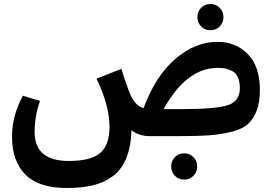

<svg xmlns="http://www.w3.org/2000/svg" viewBox="-20 -680 1368 959"><path d="M966 -594Q966 -622 984.5 -641Q1003 -660 1031 -660Q1059 -660 1077.5 -641Q1096 -622 1096 -594Q1096 -567 1077.5 -548Q1059 -529 1031 -529Q1003 -529 984.5 -548Q966 -567 966 -594ZM1067 -471Q1157 -471 1217.5 -410Q1278 -349 1278 -231Q1278 -170 1262.5 -128.5Q1247 -87 1219.5 -61.5Q1192 -36 1139.5 -22.5Q1087 -9 1027.5 -4.5Q968 0 874 0H729Q673 0 637 -30Q634 54 610 111.5Q586 169 542 201Q498 233 443 246Q388 259 312 259Q174 259 107 192Q40 125 40 2Q40 -101 94 -202L180 -176Q153 -102 153 -20Q153 124 324 124Q433 124 480 84.5Q527 45 527 -47Q527 -152 462 -287L586 -336Q599 -294 622 -230Q637 -188 655 -167.5Q673 -147 697 -140Q757 -301 856 -386Q955 -471 1067 -471ZM888 -135Q1060 -135 1119 -155Q1178 -175 1178 -239Q1178 -272 1168.5 -293.5Q1159 -315 1141 -324.5Q1123 -334 1106.5 -337.5Q1090 -341 1067 -341Q912 -341 797 -135ZM965 152Q965 179 946.5 198Q928 217 900 217Q872 217 853.5 198Q835 179 835 152Q835 124 853.5 105Q872 86 900 86Q928 86 946.5 105Q965 124 965 152Z"/></svg>

Font: FiraGO SemiBold
Style: Regular
Weight: 600
Designer: bBox Type
Foundry: bBox Type GmbH
Version: Version 1.001;PS 001.001;hotconv 1.0.88;makeotf.lib2.5.64775